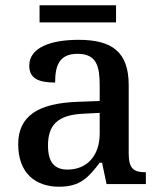

<svg xmlns="http://www.w3.org/2000/svg" viewBox="-20 -698 613 728"><path d="M130 -613H420V-678H130ZM204 10C285 10 316 -26 358 -81H367L384 0H533V-45H530C485 -45 468 -61 468 -117V-375C468 -501 405 -547 278 -547C175 -547 91 -519 91 -449C91 -402 124 -385 189 -385C189 -448 204 -494 274 -494C348 -494 358 -444 358 -373V-315L276 -312C123 -307 49 -257 49 -151C49 -41 115 10 204 10ZM236 -55C185 -55 162 -85 162 -146C162 -222 196 -263 299 -267L358 -270V-191C358 -108 310 -55 236 -55Z"/></svg>

Font: Noto Serif Medium
Style: Regular
Weight: 500
Designer: Monotype Design Team
Foundry: Monotype Imaging Inc.
Version: Version 2.013